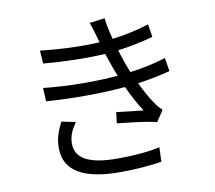

<svg xmlns="http://www.w3.org/2000/svg" viewBox="-89 -902 1178 1053"><g transform="rotate(-10 500.0 -375.0)"><path d="M305 -265 227 -281C205 -237 187 -195 188 -138C189 -10 299 48 495 48C580 48 659 42 729 31L732 -49C660 -34 587 -28 494 -28C337 -28 263 -69 263 -152C263 -196 281 -230 305 -265ZM502 -698 509 -673C413 -668 299 -671 179 -685L184 -612C309 -601 432 -599 528 -605L555 -527L575 -475C462 -465 310 -464 160 -480L164 -405C318 -394 482 -396 604 -407C626 -358 652 -309 682 -263C650 -267 585 -274 532 -280L525 -219C594 -211 688 -202 744 -187L785 -248C771 -262 759 -275 748 -291C722 -329 699 -372 678 -415C748 -425 811 -438 859 -451L847 -526C800 -511 730 -493 647 -483L624 -543L602 -612C671 -621 742 -636 799 -652L788 -724C724 -703 654 -688 583 -679C572 -719 563 -760 559 -798L474 -787C484 -759 494 -728 502 -698Z"/></g></svg>

Font: Source Han Sans KR
Style: Regular
Weight: 400
Designer: Ryoko NISHIZUKA 西塚涼子 (kana, bopomofo & ideographs); Paul D. Hunt (Latin, Greek & Cyrillic); Sandoll Communications 산돌커뮤니
Foundry: Adobe
Version: Version 2.004;hotconv 1.0.118;makeotfexe 2.5.65603